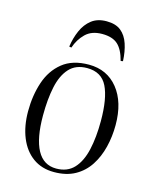

<svg xmlns="http://www.w3.org/2000/svg" viewBox="-114 -825 743 917"><g transform="rotate(15 257.5 -366.5)"><path d="M241 14Q180 14 136.5 -17.5Q93 -49 70 -105.5Q47 -162 47 -235Q47 -313 69 -379Q91 -445 140.5 -485Q190 -525 271 -525Q361 -525 414.5 -458.5Q468 -392 468 -279Q468 -222 455 -169.5Q442 -117 415 -75.5Q388 -34 345 -10Q302 14 241 14ZM247 -5Q302 -5 334.5 -40Q367 -75 381 -137Q395 -199 395 -279Q395 -391 366.5 -449Q338 -507 267 -507Q211 -507 179 -472Q147 -437 134 -375.5Q121 -314 121 -234Q121 -121 152.5 -63Q184 -5 247 -5ZM299 -747Q344 -747 370 -726Q396 -705 408.5 -667.5Q421 -630 423 -583L412 -581Q398 -635 371.5 -659Q345 -683 294 -683Q242 -683 212 -653.5Q182 -624 168 -582L157 -584Q163 -627 179.5 -664.5Q196 -702 225 -724.5Q254 -747 299 -747Z"/></g></svg>

Font: Literata 72pt Light
Style: Italic
Weight: 300
Italic angle: -2°
Designer: Latin by Veronika Burian and Jose Scaglione. Greek by Irene Vlachou. Cyrillic by Vera Evstafieva
Foundry: TypeTogether
Version: Version 3.002